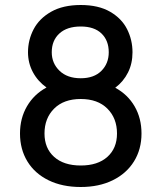

<svg xmlns="http://www.w3.org/2000/svg" viewBox="-20 -734 646 768"><path d="M546 -200Q546 -137 516 -88.5Q486 -40 431 -13Q376 14 303 14Q229 14 174 -13Q119 -40 89.5 -88.5Q60 -137 60 -200Q60 -261 88 -309Q116 -357 166 -384Q131 -409 111.5 -445.5Q92 -482 92 -525Q92 -574 114.5 -617Q137 -660 184.5 -687Q232 -714 303 -714Q374 -714 420.5 -687Q467 -660 488.5 -617Q510 -574 510 -525Q510 -480 492 -444Q474 -408 441 -383Q491 -356 518.5 -308.5Q546 -261 546 -200ZM187 -525Q187 -481 218 -451Q249 -421 303 -421Q356 -421 385.5 -450.5Q415 -480 415 -525Q415 -572 386 -600Q357 -628 303 -628Q248 -628 217.5 -600Q187 -572 187 -525ZM448 -200Q448 -261 409.5 -299.5Q371 -338 303 -338Q235 -338 196.5 -299.5Q158 -261 158 -200Q158 -141 196.5 -106.5Q235 -72 303 -72Q371 -72 409.5 -106.5Q448 -141 448 -200Z"/></svg>

Font: Cabin
Style: Regular
Weight: 400
Designer: Pablo Impallari
Foundry: Pablo Impallari. http://www.impallari.com Igino Marini. http://www.ikern.com
Version: Version 2.200